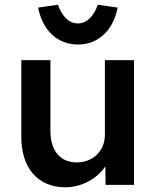

<svg xmlns="http://www.w3.org/2000/svg" viewBox="-20 -781 658 811"><path d="M255 10C326 10 389 -26 425 -78L426 0H546V-527H423V-211C423 -143 372 -95 304 -95C234 -95 193 -145 193 -228V-527H70V-202C70 -71 141 10 255 10ZM141 -749C160 -653 222 -593 309 -593C396 -593 458 -653 477 -749L393 -761C377 -713 347 -682 309 -682C271 -682 241 -713 225 -761Z"/></svg>

Font: Easer Grotesk Medium
Style: Regular
Weight: 500
Designer: Boardeaser, Bonnie Shaver-Troup, Thomas Jockin
Foundry: Lexend
Version: Version 1.001;Glyphs 3.1.2 (3151)